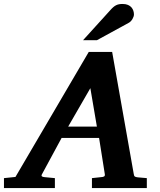

<svg xmlns="http://www.w3.org/2000/svg" viewBox="-73 -949 807 969"><path d="M668 0V-50C646 -52 622 -54 622 -54C607 -56 604 -58 602 -71L493 -687H375L5 -56L-53 -50V0H204V-50C179 -52 152 -55 152 -55C139 -56 133 -60 139 -70L238 -253H427L456 -70C458 -58 450 -56 437 -55C437 -55 412 -52 391 -50V0ZM416 -310H271L383 -504ZM603 -876C603 -900 589 -929 546 -929C519 -929 505 -922 483 -897L346 -746H416L577 -834C592 -842 603 -863 603 -876Z"/></svg>

Font: Veleka
Style: Bold Italic
Weight: 700
Italic angle: -12°
Designer: Stefan Peev, Context Ltd, 2016; SIL International, 1997-2014.
Foundry: Stefan Peev, Context Ltd, 2016
Version: Version 5.000